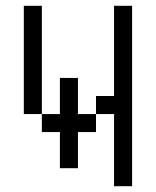

<svg xmlns="http://www.w3.org/2000/svg" viewBox="-20 -645 540 665"><path d="M375 -250Q375 -250 375 0H437.5Q437.5 0 437.5 -625H375V-312.5H312.5V-250H250Q250 -250 250 -375H187.5Q187.5 -375 187.5 -250H125V-187.5H187.5Q187.5 -187.5 187.5 -62.5H250Q250 -62.5 250 -187.5H312.5V-250ZM125 -250Q125 -250 125 -625H62.5Q62.5 -625 62.5 -250Z"/></svg>

Font: BFUnifontExMono
Style: Regular
Weight: 500
Version: Version 15.0.06